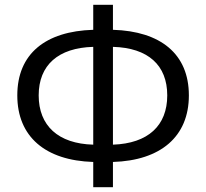

<svg xmlns="http://www.w3.org/2000/svg" viewBox="-20 -766 858 799"><path d="M368 13H450V-92C648 -98 766 -197 766 -369C766 -542 648 -636 450 -642V-746H368V-642C169 -636 52 -542 52 -369C52 -197 169 -98 368 -92ZM368 -164C222 -168 141 -243 141 -369C141 -495 222 -567 368 -571ZM450 -571C596 -567 676 -495 676 -369C676 -243 596 -169 450 -164Z"/></svg>

Font: Noto Sans Mono CJK SC
Style: Regular
Weight: 400
Designer: Ryoko NISHIZUKA 西塚涼子 (kana, bopomofo & ideographs); Paul D. Hunt (Latin, Greek & Cyrillic); Sandoll Communications 산돌커뮤니
Foundry: Adobe
Version: Version 2.004;hotconv 1.0.118;makeotfexe 2.5.65603